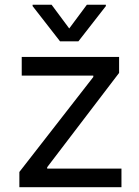

<svg xmlns="http://www.w3.org/2000/svg" viewBox="-20 -784 581 804"><path d="M61.1 -63.9 370.7 -461.6V-467.3H71V-545.5H478.7V-478.7L177.6 -83.8V-78.1H488.6V0H61.1ZM269.9 -664.8 343.8 -764.2H423.3V-758.5L308.2 -610.8H231.5L116.5 -758.5V-764.2H196Z"/></svg>

Font: Interop
Style: Regular
Weight: 400
Designer: Rasmus Andersson, Google, Jang Haemin
Foundry: jhaemin
Version: Version 1.008